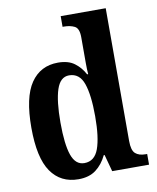

<svg xmlns="http://www.w3.org/2000/svg" viewBox="-86 -827 739 903"><g transform="rotate(-10 284.0 -375.0)"><path d="M216 10Q131 10 85 -56.5Q39 -123 39 -267Q39 -412 85 -479.5Q131 -547 215 -547Q264 -547 293.5 -525Q323 -503 341 -469H346Q344 -492 344 -521.5Q344 -551 344 -580V-646Q344 -688 323 -698.5Q302 -709 273 -709H266V-760H481V-126Q481 -81 498 -66Q515 -51 546 -51H554V0H378L356 -81H352Q332 -39 299.5 -14.5Q267 10 216 10ZM256 -60Q305 -60 324.5 -113.5Q344 -167 344 -268Q344 -370 325 -424.5Q306 -479 256 -479Q214 -479 196 -424.5Q178 -370 178 -267Q178 -163 196 -111.5Q214 -60 256 -60Z"/></g></svg>

Font: Noto Serif Khmer Condensed
Style: Bold
Weight: 700
Width: 3
Designer: Danh Hong and the Monotype Design Team
Foundry: Monotype Imaging Inc.
Version: Version 2.004; ttfautohint (v1.8.4.7-5d5b)